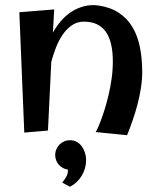

<svg xmlns="http://www.w3.org/2000/svg" viewBox="-20 -504 606 737"><path d="M188 -467.8 183.1 -378.9Q196.3 -402.8 214.1 -423.6Q231.9 -444.3 254.2 -458.7Q276.4 -473.1 302.5 -480Q328.6 -486.8 357.9 -482.9Q404.3 -476.1 436.5 -454.6Q468.8 -433.1 488.5 -399.9Q508.3 -366.7 517.1 -322.8Q525.9 -278.8 525.9 -227.1Q525.9 -198.2 521 -166.5Q516.1 -134.8 507.8 -103.3Q499.5 -71.8 489 -41.5Q478.5 -11.2 467.8 15.1L347.2 2.9Q348.1 2.4 353.5 -8.8Q358.9 -20 366.2 -39.1Q373.5 -58.1 381.6 -83.7Q389.6 -109.4 396.7 -139.2Q403.8 -168.9 408.4 -201.9Q413.1 -234.9 413.1 -268.1Q413.1 -304.7 406.7 -333Q400.4 -361.3 387 -380.9Q373.5 -400.4 352.5 -410.6Q331.5 -420.9 301.8 -420.9Q275.9 -420.9 255.9 -407Q235.8 -393.1 220.7 -371.1Q205.6 -349.1 194.8 -321.5Q184.1 -293.9 176.8 -266.1L164.1 -2.9L73.2 4.9L54.2 -457ZM218.8 196.8Q227.1 187 233.9 175.3Q240.7 163.6 240.7 149.9V147Q219.7 144 205.8 128.2Q191.9 112.3 191.9 90.8Q191.9 79.1 196.5 68.6Q201.2 58.1 208.7 50.5Q216.3 43 226.6 38.6Q236.8 34.2 248.5 34.2Q263.7 34.2 275.1 40.8Q286.6 47.4 294.4 58.3Q302.2 69.3 306.4 83Q310.5 96.7 310.5 110.8Q310.5 126.5 306.2 141.8Q301.8 157.2 293.7 170.7Q285.6 184.1 274.2 194.8Q262.7 205.6 248.5 212.9Z"/></svg>

Font: Original Surfer
Style: Regular
Weight: 400
Designer: Astigmatic (AOETI)
Foundry: Astigmatic (AOETI)
Version: Version 1.001